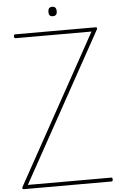

<svg xmlns="http://www.w3.org/2000/svg" viewBox="-90 -1671 1078 1728"><g transform="rotate(-5 449.0 -806.5)"><path d="M53 0Q47 0 43.5 -3Q40 -6 40 -10.5Q40 -15 42 -20L783 -1360H95Q91 -1360 87.5 -1364Q84 -1368 84 -1377Q84 -1387 87.5 -1391Q91 -1395 95 -1395H822Q833 -1395 835 -1389Q837 -1383 833 -1375L92 -35H846Q851 -35 854 -31.5Q857 -28 857 -19Q857 -9 854 -4.5Q851 0 846 0ZM449 -1528Q430 -1528 421 -1538Q412 -1548 412 -1570Q412 -1592 421.5 -1602.5Q431 -1613 449 -1613Q468 -1613 477.5 -1602.5Q487 -1592 487 -1570Q487 -1548 477.5 -1538Q468 -1528 449 -1528Z"/></g></svg>

Font: Playwrite BE WAL Thin
Style: Regular
Weight: 250
Version: Version 1.002